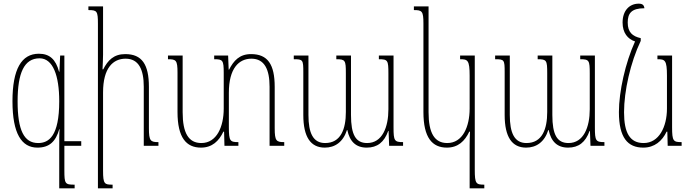

<svg xmlns="http://www.w3.org/2000/svg" viewBox="-20 -795 3770 1047"><path d="M308 -492 304 -404H302C284 -472 250 -502 192 -502C97 -502 48 -418 48 -243C48 -66 98 10 184 10C250 10 284 -24 303 -90H305C303 -72 303 -29 303 31V232H387V212C335 212 331 208 331 134V0H423V-25H331V-492ZM188 -15C111 -15 76 -85 76 -242C76 -398 112 -477 196 -477C269 -477 303 -382 303 -243C303 -52 246 -15 188 -15Z M844 -20C801 -20 792 -26 792 -96V-321C792 -444 754 -500 663 -500C600 -500 568 -466 543 -417H539C540 -444 542 -470 542 -497V-760H462V-740C509 -740 514 -735 514 -665V232H594V212C550 212 542 209 542 136V-291C542 -425 597 -475 665 -475C737 -475 764 -415 764 -322V0H844Z M1478 -96V-321C1478 -444 1440 -500 1349 -500C1286 -500 1254 -464 1229 -415H1227L1224 -492H1148V-472C1195 -472 1200 -467 1200 -397V-203C1200 -104 1162 -15 1078 -15C1008 -15 976 -70 976 -183V-492H896V-472C940 -472 948 -467 948 -399V-184C948 -44 996 10 1076 10C1137 10 1174 -26 1198 -77H1202L1204 0H1280V-20C1235 -20 1228 -25 1228 -101V-289C1228 -423 1283 -475 1351 -475C1423 -475 1450 -415 1450 -322V0H1530V-20C1487 -20 1478 -26 1478 -96Z M2046 -492V-472C2095 -472 2098 -466 2098 -394V-199C2098 -102 2065 -15 1982 -15C1920 -15 1894 -60 1894 -168V-492H1814V-472C1863 -472 1866 -466 1866 -396V-184C1866 -92 1839 -15 1753 -15C1687 -15 1662 -70 1662 -168V-492H1582V-472C1632 -472 1634 -469 1634 -401V-168C1634 -48 1674 10 1751 10C1806 10 1851 -20 1872 -86H1874C1887 -23 1921 10 1980 10C2037 10 2075 -19 2097 -81H2099L2102 0H2178V-20C2131 -20 2126 -27 2126 -100V-492Z M2541 232H2621V212C2576 212 2569 207 2569 131V-492H2489V-472C2530 -472 2541 -468 2541 -382V-203C2541 -104 2503 -15 2419 -15C2349 -15 2317 -70 2317 -183V-760H2237V-740C2281 -740 2289 -735 2289 -667V-184C2289 -44 2337 10 2417 10C2478 10 2515 -26 2539 -77H2543C2542 -55 2541 -26 2541 -4Z M3144 -492V-472C3193 -472 3196 -466 3196 -394V-199C3196 -102 3163 -15 3080 -15C3018 -15 2992 -60 2992 -168V-492H2912V-472C2961 -472 2964 -466 2964 -396V-184C2964 -92 2937 -15 2851 -15C2785 -15 2760 -70 2760 -168V-492H2680V-472C2730 -472 2732 -469 2732 -401V-168C2732 -48 2772 10 2849 10C2904 10 2949 -20 2970 -86H2972C2985 -23 3019 10 3078 10C3135 10 3173 -19 3195 -81H3197L3200 0H3276V-20C3229 -20 3224 -27 3224 -100V-492Z M3488 10C3549 10 3591 -26 3615 -77H3619L3621 0H3697V-20C3652 -20 3645 -25 3645 -101V-492H3565V-472C3606 -472 3617 -468 3617 -382V-203C3617 -104 3574 -15 3490 -15C3415 -15 3383 -70 3383 -183C3383 -298 3418 -455 3474 -572V-587C3429 -597 3403 -619 3403 -672C3403 -722 3423 -750 3494 -750C3492 -767 3484 -775 3463 -775C3412 -775 3375 -737 3375 -672C3375 -616 3403 -582 3443 -569C3390 -453 3355 -295 3355 -184C3355 -44 3403 10 3488 10Z"/></svg>

Font: Noto Serif Armenian ExtraCondensed Thin
Style: Regular
Weight: 100
Width: 2
Designer: Monotype Design Team
Foundry: Monotype Imaging Inc.
Version: Version 2.008